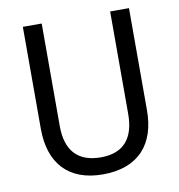

<svg xmlns="http://www.w3.org/2000/svg" viewBox="-81 -788 816 873"><g transform="rotate(-10 327.0 -352.0)"><path d="M572 -242V-714H485V-241C485 -132 437 -68 329 -68C223 -68 169 -127 169 -240V-714H82V-243C82 -84 166 10 325 10C492 10 572 -89 572 -242Z"/></g></svg>

Font: Noto Sans Gurmukhi SemiCondensed
Style: Regular
Weight: 400
Width: 4
Designer: Jelle Bosma - Monotype Design Team
Foundry: Monotype Imaging Inc.
Version: Version 2.004